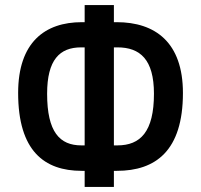

<svg xmlns="http://www.w3.org/2000/svg" viewBox="-20 -741 796 762"><path d="M303 -164C217 -164 167 -217 167 -369C167 -504 217 -553 302 -553H316V-164ZM446 -553C536 -553 591 -505 591 -369C591 -218 537 -164 446 -164H432V-553ZM305 -653C158 -653 52 -573 52 -372C52 -142 156 -63 304 -63H316V1H432V-63H444C597 -63 706 -142 706 -372C706 -573 596 -653 443 -653H432V-721H316V-653Z"/></svg>

Font: Perun Medium
Style: Regular
Weight: 500
Foundry: Copyright (c) Stefan Peev, Context Ltd, 2016
Version: Version 1.089